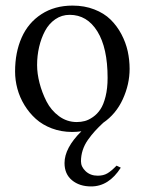

<svg xmlns="http://www.w3.org/2000/svg" viewBox="-20 -462 520 690"><path d="M414.1 140.6Q371.1 208 307.6 208Q265.6 208 238.8 185.8Q211.9 163.6 211.9 124Q211.9 69.8 272.5 9.8Q256.3 12.2 239.3 12.2Q200.2 12.2 166.5 -0.5Q132.8 -13.2 108.9 -34.7Q85 -56.2 67.9 -84.2Q50.8 -112.3 42.5 -143.1Q34.2 -173.8 34.2 -205.1Q34.2 -273.9 57.9 -327.1Q81.5 -380.4 128.9 -411.1Q176.3 -441.9 240.7 -441.9Q283.7 -441.9 318.8 -428.2Q354 -414.6 377.2 -391.8Q400.4 -369.1 416.3 -339.1Q432.1 -309.1 439 -277.8Q445.8 -246.6 445.8 -214.4Q445.8 -159.2 421.4 -105.7Q397 -52.2 350.6 -20.5Q333.5 -4.4 321 9.3Q308.6 22.9 296.1 40.5Q283.7 58.1 277.3 77.6Q271 97.2 271 117.7Q271 137.7 288.1 153.6Q305.2 169.4 331.1 169.4Q351.6 169.4 365.7 161.1Q379.9 152.8 398.9 133.3ZM230.5 -408.7Q201.7 -408.7 178.7 -392.8Q155.8 -377 141.8 -350.8Q127.9 -324.7 120.6 -293.2Q113.3 -261.7 113.3 -228Q113.3 -197.8 122.1 -163.6Q130.9 -129.4 147.2 -97.4Q163.6 -65.4 192.1 -44.4Q220.7 -23.4 255.9 -23.4Q271 -23.4 284.9 -27.1Q298.8 -30.8 314.2 -41.5Q329.6 -52.2 340.8 -69.1Q352.1 -85.9 359.4 -115.2Q366.7 -144.5 366.7 -182.1Q366.7 -290 329.8 -349.4Q293 -408.7 230.5 -408.7Z"/></svg>

Font: Libertinage
Style: b
Weight: 400
Designer: OSP
Foundry: OSP
Version: Version 1.0; 2008; OFL relea